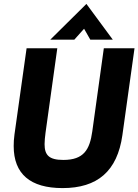

<svg xmlns="http://www.w3.org/2000/svg" viewBox="-20 -944 708 982"><path d="M300 18C478 18 580 -68 606 -253L668 -697H511L452 -272C439 -178 408 -126 304 -126C230 -126 208 -151 208 -207C208 -223 210 -243 213 -266L273 -697H116L54 -256C51 -235 50 -215 50 -197C50 -54 135 18 300 18ZM237 -741H360L410 -797L442 -741H557L422 -924Z"/></svg>

Font: HK Grotesk Black
Style: Italic
Weight: 900
Italic angle: -16°
Designer: Alfredo Marco Pradil
Foundry: Hanken Design Co.
Version: Version 3.001;FEAKit 1.0